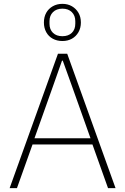

<svg xmlns="http://www.w3.org/2000/svg" viewBox="-20 -977 650 997"><path d="M580 0H541L460 -227H149L68 0H30L281 -698H329ZM450 -259 355 -526 306 -662H302L254 -526L159 -259ZM304 -764Q276 -764 254 -776Q232 -788 220 -810Q208 -832 208 -860Q208 -889 220 -910.5Q232 -932 254 -944.5Q276 -957 304 -957Q332 -957 353.5 -944.5Q375 -932 387.5 -910.5Q400 -889 400 -860Q400 -832 387.5 -810Q375 -788 353.5 -776Q332 -764 304 -764ZM304 -789Q335 -789 353 -806.5Q371 -824 371 -854V-867Q371 -896 353 -914Q335 -932 304 -932Q273 -932 255 -914Q237 -896 237 -867V-854Q237 -824 255 -806.5Q273 -789 304 -789Z"/></svg>

Font: IBM Plex Sans ExtraLight
Style: Regular
Weight: 250
Designer: Mike Abbink, Paul van der Laan, Pieter van Rosmalen
Foundry: Bold Monday
Version: Version 3.201